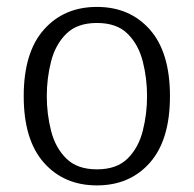

<svg xmlns="http://www.w3.org/2000/svg" viewBox="-20 -530 566 561"><path d="M263.2 11.7Q167 11.7 108.2 -54.7Q49.3 -121.1 49.3 -249Q49.3 -377 108.2 -443.4Q167 -509.8 263.2 -509.8Q359.4 -509.8 418 -443.4Q476.6 -377 476.6 -249Q476.6 -121.1 418 -54.7Q359.4 11.7 263.2 11.7ZM263.2 -35.2Q321.3 -35.2 353 -66.9Q384.8 -98.6 397.2 -147.9Q409.7 -197.3 409.7 -249Q409.7 -301.3 397.2 -350.3Q384.8 -399.4 353 -431.2Q321.3 -462.9 263.2 -462.9Q205.6 -462.9 173.6 -431.2Q141.6 -399.4 129.2 -350.3Q116.7 -301.3 116.7 -249Q116.7 -197.3 129.2 -147.9Q141.6 -98.6 173.6 -66.9Q205.6 -35.2 263.2 -35.2Z"/></svg>

Font: Pontano Sans Light
Style: Regular
Weight: 300
Designer: Vernon Adams
Foundry: Vernon Adams
Version: Version 2.001